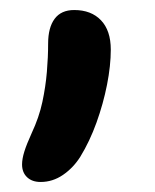

<svg xmlns="http://www.w3.org/2000/svg" viewBox="-20 -190 309 383"><path d="M61 173Q44 173 34 163.5Q24 154 24 138Q24 127 28.5 112.5Q33 98 43 76Q58 44 64.5 13.5Q71 -17 73.5 -46.5Q76 -76 76 -103Q76 -135 89 -152.5Q102 -170 128 -170Q162 -170 181.5 -149.5Q201 -129 201 -91Q201 -59 193.5 -21Q186 17 172.5 54.5Q159 92 140 123Q126 145 105.5 159Q85 173 61 173Z"/></svg>

Font: Shantell Sans Medium
Style: Regular
Weight: 500
Designer: Stephen Nixon, Anya Danilova, Shantell Martin
Foundry: Arrow Type
Version: Version 1.011;[c5ecc13dd]